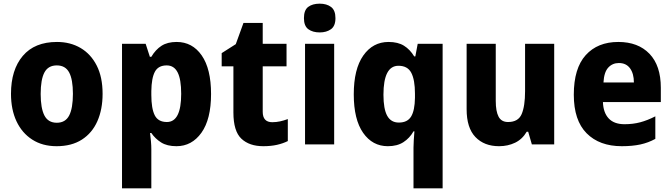

<svg xmlns="http://www.w3.org/2000/svg" viewBox="-20 -788 3665 1048"><path d="M540 -276Q540 -191 511.5 -126.5Q483 -62 427 -26Q371 10 289 10Q212 10 156 -26Q100 -62 70 -126Q40 -190 40 -276Q40 -407 104.5 -483Q169 -559 291 -559Q364 -559 420 -526Q476 -493 508 -430Q540 -367 540 -276ZM202 -275Q202 -197 222.5 -157.5Q243 -118 290 -118Q337 -118 357.5 -157.5Q378 -197 378 -276Q378 -354 357.5 -392.5Q337 -431 290 -431Q243 -431 222.5 -392.5Q202 -354 202 -275Z M944 -559Q1030 -559 1081 -485.5Q1132 -412 1132 -275Q1132 -137 1079.5 -63.5Q1027 10 943 10Q892 10 859.5 -10.5Q827 -31 806 -62H799Q802 -38 804 -16Q806 6 806 26V240H646V-549H775L798 -478H806Q829 -517 861.5 -538Q894 -559 944 -559ZM890 -431Q844 -431 825.5 -396.5Q807 -362 806 -291V-270Q806 -196 824.5 -159Q843 -122 891 -122Q969 -122 969 -276Q969 -355 949.5 -393Q930 -431 890 -431Z M1466 -121Q1488 -121 1508.5 -125.5Q1529 -130 1551 -138V-18Q1525 -5 1492 2.5Q1459 10 1417 10Q1341 10 1297.5 -31Q1254 -72 1254 -174V-426H1190V-498L1267 -547L1309 -663H1414V-549H1544V-426H1414V-178Q1414 -121 1466 -121Z M1725 -768Q1763 -768 1787 -750Q1811 -732 1811 -689Q1811 -646 1786.5 -628.5Q1762 -611 1725 -611Q1687 -611 1663 -628.5Q1639 -646 1639 -689Q1639 -733 1662.5 -750.5Q1686 -768 1725 -768ZM1804 -549V0H1645V-549Z M2237 18Q2237 0 2238.5 -22.5Q2240 -45 2242 -71H2237Q2216 -34 2182 -12Q2148 10 2097 10Q2013 10 1962 -63Q1911 -136 1911 -273Q1911 -411 1963 -485Q2015 -559 2101 -559Q2152 -559 2185 -538.5Q2218 -518 2241 -480H2247L2260 -549H2396V240H2237ZM2157 -119Q2204 -119 2224 -152Q2244 -185 2245 -254V-277Q2245 -352 2225 -390.5Q2205 -429 2155 -429Q2073 -429 2073 -271Q2073 -193 2093.5 -156Q2114 -119 2157 -119Z M3005 -549V0H2883L2863 -69H2855Q2831 -28 2791.5 -9Q2752 10 2704 10Q2623 10 2575 -40Q2527 -90 2527 -192V-549H2686V-237Q2686 -180 2701.5 -151Q2717 -122 2753 -122Q2809 -122 2827.5 -165.5Q2846 -209 2846 -290V-549Z M3355 -559Q3463 -559 3525 -494.5Q3587 -430 3587 -309V-231H3271Q3273 -173 3302.5 -141.5Q3332 -110 3389 -110Q3435 -110 3474.5 -120.5Q3514 -131 3557 -153V-30Q3519 -9 3475.5 0.5Q3432 10 3374 10Q3252 10 3182 -60.5Q3112 -131 3112 -271Q3112 -415 3177 -487Q3242 -559 3355 -559ZM3358 -444Q3323 -444 3300 -419Q3277 -394 3274 -338H3440Q3440 -386 3419 -415Q3398 -444 3358 -444Z"/></svg>

Font: Noto Sans Tamil SemiCondensed ExtraBold
Style: Regular
Weight: 800
Width: 4
Designer: Jelle Bosma - Monotype Design Team
Foundry: Monotype Imaging Inc.
Version: Version 2.004; ttfautohint (v1.8.4.7-5d5b)